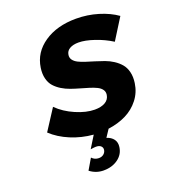

<svg xmlns="http://www.w3.org/2000/svg" viewBox="-165 -831 1067 1190"><g transform="rotate(-20 369.0 -236.5)"><path d="M64 -106 152.8 -243.2Q199.2 -196.8 267.1 -167.5Q335 -138.2 391.1 -138.2Q434.1 -138.2 460.4 -153.8Q486.8 -169.4 491.2 -199.2Q494.1 -218.8 483.6 -233.6Q473.1 -248.5 453.1 -258.3Q433.1 -268.1 406.5 -276.4Q379.9 -284.7 350.3 -293Q320.8 -301.3 291.5 -311.5Q262.2 -321.8 236.8 -337.4Q211.4 -353 192.9 -373.5Q174.3 -394 166.3 -425.8Q158.2 -457.5 164.1 -497.1Q178.2 -593.3 262.5 -650.6Q346.7 -708 473.1 -708Q547.9 -708 617.9 -686.8Q688 -665.5 737.8 -629.9L650.9 -491.2Q600.1 -523.4 540 -543.7Q480 -564 437 -564Q401.4 -564 378.9 -551Q356.4 -538.1 353 -513.2Q350.1 -494.1 360.8 -479.5Q371.6 -464.8 391.6 -454.8Q411.6 -444.8 438 -436.5Q464.4 -428.2 493.9 -419.2Q523.4 -410.2 552.5 -399.7Q581.5 -389.2 606.9 -372.6Q632.3 -356 650.6 -334.7Q668.9 -313.5 677 -281Q685.1 -248.5 679.2 -208Q670.9 -149.4 635.5 -104Q600.1 -58.6 547.9 -32.7Q495.6 -6.8 430.2 2L397.9 50.8Q427.7 59.6 443.1 80.6Q458.5 101.6 454.1 131.8Q447.8 178.7 408.7 206.8Q369.6 234.9 314 234.9Q264.2 234.9 224.1 204.1L266.1 132.8Q284.7 152.8 312 152.8Q331.1 152.8 343.8 142.3Q356.4 131.8 358.9 116.2Q361.3 100.6 350.3 90.3Q339.4 80.1 317.9 80.1Q306.6 80.1 282.2 84L331.1 4.9Q253.4 -1.5 183.1 -30.8Q112.8 -60.1 64 -106Z"/></g></svg>

Font: Trueno
Style: Bold Italic
Weight: 700
Designer: Julieta Ulanovsky
Foundry: Julieta Ulanovsky
Version: Version 3.001b | FøM Fix